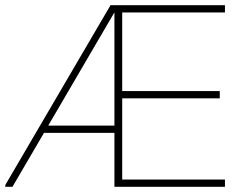

<svg xmlns="http://www.w3.org/2000/svg" viewBox="-25 -720 957 740"><path d="M-5 0 -4 -8 401 -700H424V-686L23 0ZM131 -208 144 -236H431V-208ZM416 0V-700H446V0ZM433 0V-28H842V0ZM433 -341V-369H822V-341ZM433 -672V-700H842V-672Z"/></svg>

Font: Fustat ExtraLight
Style: Regular
Weight: 250
Designer: Mohamed Gaber, Khaled Hosny, Laura Garcia Mut
Foundry: Kief Type Foundry, Alif Type Foundry, Hard Type Foundry
Version: Version 1.007